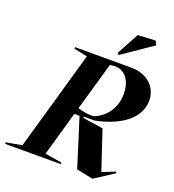

<svg xmlns="http://www.w3.org/2000/svg" viewBox="-215 -1030 1059 1171"><g transform="rotate(20 314.0 -444.0)"><path d="M519 18 645 -64 639 -72 556 -39 472 -292 340 -312V-320H410C570 -352 682 -432 682 -548C682 -637 611 -700 510 -700H145V-690L232 -672L48 -28L-54 -10V0H308V-10L198 -28L280 -316H314L412 -4ZM411 -746 607 -880 593 -906 479 -900 401 -756ZM292 -358 382 -671C392 -673 403 -674 414 -674C480 -674 522 -618 522 -532C522 -444 472 -370 392 -342C357 -342 324 -347 292 -358Z"/></g></svg>

Font: Mazius Display Extra Italic
Style: Bold
Weight: 700
Italic angle: -17°
Designer: Alberto Casagrande & Collletttivo
Foundry: Collletttivo
Version: Version 2.000;Glyphs 3.2 (3217)